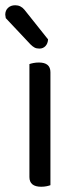

<svg xmlns="http://www.w3.org/2000/svg" viewBox="-32 -703 293 731"><path d="M125 8Q80 8 80 -29V-459Q85 -461 95 -463Q105 -465 116 -465Q160 -465 160 -428V2Q155 4 145.5 6Q136 8 125 8ZM-10 -634Q-12 -644 -12 -647Q-12 -663 -1.5 -673Q9 -683 26 -683Q47 -683 61 -666L151 -553Q150 -537 141 -527.5Q132 -518 118 -518Q107 -518 99.5 -522Q92 -526 84 -534Z"/></svg>

Font: Baloo Da 2
Style: Regular
Weight: 400
Designer: Noopur Datye, Sulekha Rajkumar and Ek Type
Foundry: Ek Type
Version: Version 1.640;hotconv 1.0.111;makeotfexe 2.5.65597; ttfautoh